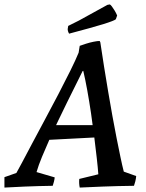

<svg xmlns="http://www.w3.org/2000/svg" viewBox="-41 -836 660 867"><path d="M-21 11Q-21 -1 -21 -12.5Q-21 -24 -21 -36L33 -55Q39 -65 57.5 -100Q76 -135 103 -186Q130 -237 161 -294.5Q192 -352 222 -409.5Q252 -467 276.5 -516.5Q301 -566 314 -598L319 -629Q330 -633 347 -638.5Q364 -644 381.5 -647.5Q399 -651 409 -651L412 -645Q420 -591 429 -534.5Q438 -478 447.5 -422Q457 -366 466.5 -313Q476 -260 485.5 -212.5Q495 -165 503 -126.5Q511 -88 518 -61L574 -41Q573 -29 570 -17Q567 -5 564 3Q486 4 422.5 6.5Q359 9 319 11Q317 1 316.5 -8.5Q316 -18 317 -28L403 -49Q401 -78 396 -122Q391 -166 384.5 -218.5Q378 -271 370 -325Q362 -379 353 -428.5Q344 -478 335 -516L332 -515Q318 -486 300 -450.5Q282 -415 262 -374Q242 -333 221.5 -290.5Q201 -248 182.5 -206.5Q164 -165 148.5 -127.5Q133 -90 124 -59L206 -35Q205 -25 202.5 -15.5Q200 -6 197 3Q130 4 70.5 6.5Q11 9 -21 11ZM170 -204 202 -271H400L401 -216ZM271 -684Q268 -689 266 -695.5Q264 -702 265 -707L267 -719L315 -743L444 -814L455 -816Q459 -814 464.5 -806.5Q470 -799 476.5 -788.5Q483 -778 488 -766L482 -749Q479 -746 465 -740.5Q451 -735 425.5 -727Q400 -719 361.5 -708.5Q323 -698 271 -684Z"/></svg>

Font: Labrada Medium
Style: Italic
Weight: 500
Italic angle: -7°
Designer: Mercedes Jáuregui
Foundry: Omnibus-Type Team
Version: Version 1.000